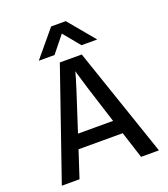

<svg xmlns="http://www.w3.org/2000/svg" viewBox="-157 -999 975 1111"><g transform="rotate(-20 330.0 -443.5)"><path d="M233 -285 222 -251H438L427 -285Q389 -403 365 -480.5Q341 -558 336 -577L331 -596Q320 -549 233 -285ZM140 0H31L264 -674H399L629 0H519L466 -165H194ZM250 -725H153L288 -887H378L513 -725H416L332 -827Z"/></g></svg>

Font: Hind Madurai Medium
Style: Regular
Weight: 500
Designer: Jyotish Sonowal
Foundry: Indian Type Foundry
Version: Version 1.001;PS 1.0;hotconv 1.0.86;makeotf.lib2.5.63406; tt